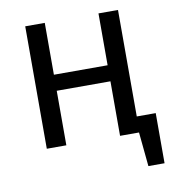

<svg xmlns="http://www.w3.org/2000/svg" viewBox="-78 -611 772 834"><g transform="rotate(-10 307.5 -194.5)"><path d="M497.4 -540V-70.3H581V150.8H509.7L494.9 0H411.3V-240.5H174.4V0H88.2V-540H174.4V-311.3H411.3V-540Z"/></g></svg>

Font: Fira Code Fixed
Style: Regular
Weight: 400
Monospace: yes
Designer: Carrois Corporate, Edenspiekermann AG, Nikita Prokopov
Foundry: Carrois Corporate, Edenspiekermann AG, Nikita Prokopov
Version: Version 5.002